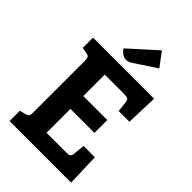

<svg xmlns="http://www.w3.org/2000/svg" viewBox="-278 -1066 1171 1171"><g transform="rotate(45 307.0 -481.0)"><path d="M574 0H43V-89L79 -98Q97 -102 102.5 -109.5Q108 -117 108 -136V-585Q108 -606 102.5 -614Q97 -622 79 -625L43 -631V-720H570L563 -514H470L463 -582Q461 -599 452.5 -605Q444 -611 425 -611H253V-426H460V-315H253V-109H424Q444 -109 452.5 -115Q461 -121 462 -138L470 -212H567ZM221 -805 395 -962 462 -873 318 -778Q299 -766 282 -766Q249 -766 221 -805Z"/></g></svg>

Font: Enriqueta
Style: Bold
Weight: 700
Designer: Viviana Monsalve, Gustavo Ibarra
Foundry: 72Puntos
Version: Version 2.000